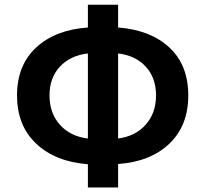

<svg xmlns="http://www.w3.org/2000/svg" viewBox="-20 -786 890 831"><path d="M491.2 -554.7V-186.5Q566.4 -196.3 610.8 -246.6Q655.3 -296.9 655.3 -373Q655.3 -449.2 610.8 -497.6Q566.4 -545.9 491.2 -554.7ZM360.4 -186.5V-554.7Q284.2 -545.9 239.3 -497.6Q194.3 -449.2 194.3 -373Q194.3 -295.9 239.7 -245.6Q285.2 -195.3 360.4 -186.5ZM491.2 -765.6V-667Q631.8 -656.2 713.4 -580.1Q794.9 -503.9 794.9 -373Q794.9 -242.2 712.9 -164.1Q630.9 -85.9 491.2 -76.2V25.4H360.4V-75.2Q219.7 -85.9 136.7 -164.1Q53.7 -242.2 53.7 -373Q53.7 -503.9 136.7 -580.6Q219.7 -657.2 360.4 -667V-765.6Z"/></svg>

Font: Nasu
Style: Bold
Weight: 700
Designer: Ryoko NISHIZUKA (kana &amp; ideographs); Paul D. Hunt (Latin, Greek &amp; Cyrillic); Wenlong ZHANG (bopomofo); Sandoll C
Version: Version 2014.1215